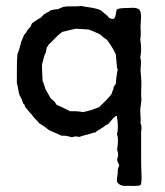

<svg xmlns="http://www.w3.org/2000/svg" viewBox="-20 -456 559 649"><path d="M141 -414 151 -421Q165 -425 176 -425Q191 -432 195 -433Q204 -435 225 -434.5Q246 -434 255 -436Q262 -434 276.5 -432Q291 -430 302 -427.5Q313 -425 321 -421Q324 -418 330.5 -413Q337 -408 340 -405Q342 -404 345.5 -399.5Q349 -395 353 -393.5Q357 -392 362 -392Q367 -393 369 -398.5Q371 -404 372 -412Q373 -420 375 -424Q382 -429 411 -429Q416 -429 424.5 -429.5Q433 -430 438.5 -429Q444 -428 449 -425L450 -424Q451 -423 452 -422Q456 -415 456.5 -406Q457 -397 456 -383.5Q455 -370 455 -365Q457 -335 454 -323Q460 -289 454 -261Q456 -256 456.5 -249.5Q457 -243 456 -234Q455 -225 455 -220Q455 -214 456.5 -200Q458 -186 458 -179Q458 -173 457.5 -158Q457 -143 457 -135Q457 -132 457.5 -128Q458 -124 458 -121Q458 -114 456 -101Q454 -88 454 -82Q454 -76 455 -62.5Q456 -49 455 -41Q455 -38 456.5 -35Q458 -32 458 -30V-25Q459 -20 457 -12Q457 7 457 58Q457 109 458 128Q460 160 455 170Q442 174 413 172Q385 175 376 159Q374 153 376.5 139.5Q379 126 378 118Q378 116 383 103Q382 99 379 93.5Q376 88 376 84Q376 80 378 75.5Q380 71 379 66Q380 62 378 57Q376 52 376 49Q382 10 375 -3Q382 -20 375 -64Q373 -66 367 -60Q362 -57 359 -52Q357 -49 352 -44Q347 -39 345 -36Q340 -35 333.5 -29.5Q327 -24 323 -23Q321 -20 313.5 -16.5Q306 -13 304 -9Q300 -9 275 -1Q257 3 247 7Q236 3 223 8Q200 1 189 3L146 -16Q129 -30 113 -39Q111 -42 101.5 -51.5Q92 -61 88 -68Q84 -71 64 -96Q64 -99 64 -100Q64 -101 62 -102.5Q60 -104 59 -105Q58 -108 56 -113.5Q54 -119 52 -123.5Q50 -128 47 -132Q44 -139 41.5 -154Q39 -169 37 -175Q37 -183 37 -218.5Q37 -254 39 -274Q43 -280 52 -315Q59 -333 61 -337L64 -341Q68 -345 69 -348Q73 -356 80 -362Q83 -364 85 -370Q87 -376 89 -378Q112 -394 116 -395Q119 -397 123 -401.5Q127 -406 129 -408Q130 -409 131 -409Q133 -410 134 -410L137 -413Q138 -414 139 -414Q140 -414 141 -414ZM372 -271Q363 -292 342 -321Q327 -331 318 -340Q313 -342 302.5 -347Q292 -352 286 -354Q279 -357 261.5 -357.5Q244 -358 238 -359Q230 -358 214.5 -354Q199 -350 190 -348Q180 -341 165 -325.5Q150 -310 145 -306L138 -295Q137 -292 136.5 -287.5Q136 -283 135 -280Q134 -276 130 -268Q129 -265 126.5 -255.5Q124 -246 123 -241Q121 -238 122.5 -213Q124 -188 124 -183Q129 -171 134 -154Q137 -149 143 -138.5Q149 -128 151 -124Q153 -122 158 -118Q163 -114 166 -110Q169 -106 171 -102Q181 -98 198 -89.5Q215 -81 217 -80Q243 -81 260 -77Q287 -82 315 -94Q345 -122 357 -138Q358 -142 360.5 -148.5Q363 -155 364 -157Q363 -162 367.5 -167Q372 -172 372 -175Q372 -183 373 -191Q374 -199 375.5 -208Q377 -217 378 -222Q378 -224 376 -224Q376 -228 374 -244.5Q372 -261 372 -271Z"/></svg>

Font: FuturaRenner
Style: Regular
Weight: 400
Designer: BSozoo
Foundry: BSozoo
Version: Version 1.001;PS 001.001;hotconv 1.0.70;makeotf.lib2.5.58329